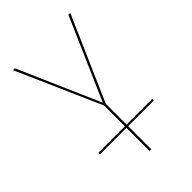

<svg xmlns="http://www.w3.org/2000/svg" viewBox="-208 -492 868 868"><g transform="rotate(-45 226.0 -58.5)"><path d="M232 131H396V141H232V289H221V141H52V131H221V-2L43 -406H55L226 -15L397 -406H409L232 -2Z"/></g></svg>

Font: Ysabeau Hairline
Style: Regular
Weight: 100
Designer: Christian Thalmann (Catharsis Fonts)
Version: Version 0.003